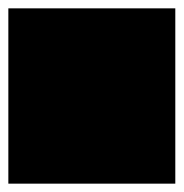

<svg xmlns="http://www.w3.org/2000/svg" viewBox="-20 -440 440 460"><path d="M0 0H400V-420H0ZM0 0Q0 0 0 0Q0 0 0 0Q0 0 0 0Q0 0 0 0Q0 0 0 0Q0 0 0 0H400Q400 0 400 0Q400 0 400 0Q400 0 400 0Q400 0 400 0Q400 0 400 0Q400 0 400 0ZM0 -420Q0 -420 0 -420Q0 -420 0 -420Q0 -420 0 -420Q0 -420 0 -420Q0 -420 0 -420Q0 -420 0 -420H400Q400 -420 400 -420Q400 -420 400 -420Q400 -420 400 -420Q400 -420 400 -420Q400 -420 400 -420Q400 -420 400 -420Z"/></svg>

Font: Wavefont
Style: Regular
Weight: 400
Monospace: yes
Version: Version 3.003